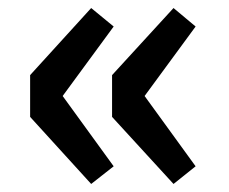

<svg xmlns="http://www.w3.org/2000/svg" viewBox="-20 -525 569 478"><path d="M207 -67 55 -234V-338L207 -505L263 -459L136 -286L263 -111ZM412 -67 259 -234V-338L412 -505L467 -459L340 -286L467 -111Z"/></svg>

Font: Noto Sans JP Thin
Style: Bold
Weight: 700
Version: Version 2.004-H2;hotconv 1.0.118;makeotfexe 2.5.65603